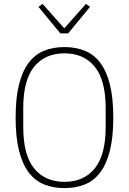

<svg xmlns="http://www.w3.org/2000/svg" viewBox="-20 -951 660 983"><path d="M310 12Q253 12 206.5 -6.5Q160 -25 127.5 -67.5Q95 -110 77.5 -179Q60 -248 60 -349Q60 -450 77.5 -519Q95 -588 127.5 -630.5Q160 -673 206 -691.5Q252 -710 310 -710Q367 -710 413.5 -691.5Q460 -673 492.5 -630.5Q525 -588 542.5 -519Q560 -450 560 -349Q560 -248 542.5 -179Q525 -110 492.5 -67.5Q460 -25 414 -6.5Q368 12 310 12ZM310 -20Q409 -20 465 -88.5Q521 -157 521 -301V-397Q521 -541 465 -609.5Q409 -678 310 -678Q211 -678 155 -609.5Q99 -541 99 -397V-301Q99 -157 155 -88.5Q211 -20 310 -20ZM289 -780 177 -916 198 -931 309 -806 420 -931 441 -916 329 -780Z"/></svg>

Font: IBM Plex Sans Cond ExtLt
Style: Regular
Weight: 200
Width: 3
Designer: Mike Abbink, Paul van der Laan, Pieter van Rosmalen
Foundry: Bold Monday
Version: Version 1.3